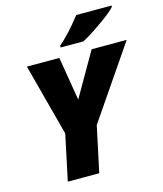

<svg xmlns="http://www.w3.org/2000/svg" viewBox="-133 -1028 953 1126"><g transform="rotate(-15 343.0 -465.5)"><path d="M320.8 -449.2 473.1 -713.9H686L387.2 -276.9L328.1 0H137.2L195.8 -276.9L80.1 -713.9H276.9ZM300.3 -782.2Q360.4 -832 438 -931.2H652.3V-923.8Q630.4 -897.5 558.8 -847.2Q487.3 -796.9 439 -771H300.3Z"/></g></svg>

Font: Open Sans Extrabold
Style: Italic
Weight: 800
Italic angle: -12°
Foundry: Ascender Corporation
Version: Version 1.10